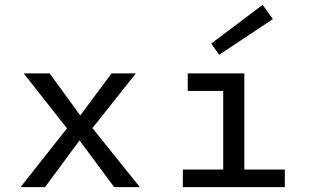

<svg xmlns="http://www.w3.org/2000/svg" viewBox="-20 -765 1268 785"><path d="M64 0 253.9 -240.2 77.1 -464.8H183.1L308.1 -293L436 -464.8H535.2L357.9 -241.2L551.8 0H446.8L305.2 -190.9L164.1 0Z M843.8 -586.9 1053.7 -745.1 1095.7 -687 876 -541ZM727.5 -71.8H892.6V-393.1H747.6V-464.8H979V-71.8H1144.5V0H727.5Z"/></svg>

Font: IntelOne Mono
Style: Regular
Weight: 400
Designer: Fred Shallcrass
Foundry: Frere-Jones Type LLC
Version: Version 1.200;hotconv 1.1.0;makeotfexe 2.6.0;FJTRelease1.2